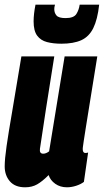

<svg xmlns="http://www.w3.org/2000/svg" viewBox="-25 -787 442 817"><path d="M82 10Q39 10 17 -15.5Q-5 -41 -5 -79Q-5 -110 3 -165.5Q11 -221 27 -313.5Q43 -406 66 -547H206Q186 -422 171 -326Q156 -230 145 -154Q142 -133 159 -133Q171 -133 184 -143L250 -547H389Q371 -434 359 -361Q347 -288 340.5 -246Q334 -204 331 -185Q328 -166 327.5 -160Q327 -154 327 -153Q327 -136 338 -136Q345 -136 350 -138L332 -13Q319 -3 299 3.5Q279 10 260 10Q231 10 210 -5Q189 -20 182 -42Q155 -15 133 -2.5Q111 10 82 10ZM236 -601Q202 -601 175 -608Q148 -615 133 -635.5Q118 -656 118 -696Q118 -727 126 -767H209Q207 -760 206.5 -756Q206 -752 206 -748Q206 -732 215.5 -721Q225 -710 254 -710Q289 -710 300 -727.5Q311 -745 314 -767H397Q390 -704 372 -667.5Q354 -631 321 -616Q288 -601 236 -601Z"/></svg>

Font: Georama ExtraCondensed ExtraBold
Style: Italic
Weight: 800
Width: 2
Italic angle: -9°
Designer: Jean-Baptiste Levee
Foundry: Production Type
Version: Version 1.000